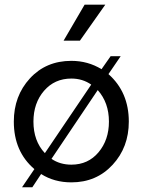

<svg xmlns="http://www.w3.org/2000/svg" viewBox="-20 -770 610 821"><path d="M321.8 -596.2H252L341.8 -750H430.2ZM443.8 -453.1Q530.8 -376 530.8 -250Q530.8 -140.1 461.4 -65.2Q392.1 9.8 285.2 9.8Q211.9 9.8 155.8 -25.9L118.2 30.8H74.2L127 -46.9Q39.1 -122.1 39.1 -250Q39.1 -359.9 107.9 -434.8Q176.8 -509.8 285.2 -509.8Q356 -509.8 414.1 -474.1L453.1 -529.8H496.1ZM123 -250Q123 -167 171.9 -115.2L370.1 -408.2Q333 -434.1 285.2 -434.1Q213.4 -434.1 168.2 -381.6Q123 -329.1 123 -250ZM285.2 -65.9Q356.9 -65.9 401.4 -118.9Q445.8 -171.9 445.8 -250Q445.8 -331.1 397.9 -384.8L200.2 -90.8Q236.3 -65.9 285.2 -65.9Z"/></svg>

Font: Oakes Grotesk
Style: Regular
Weight: 400
Designer: Samuel Oakes
Foundry: Samuel Oakes
Version: Version 1.0 | wf-rip DC20170320